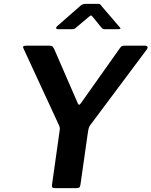

<svg xmlns="http://www.w3.org/2000/svg" viewBox="-20 -980 789 1000"><path d="M736 -742Q746 -742 748 -736Q750 -730 745 -723L452 -331Q446 -324 443 -315Q440 -306 437 -285L399 -18Q397 -6 392 -3Q387 0 374 0H266Q255 0 252.5 -4.5Q250 -9 251 -19L290 -295Q292 -307 291.5 -313Q291 -319 287 -328L104 -724Q99 -733 101 -737.5Q103 -742 115 -742H239Q250 -742 254.5 -737Q259 -732 263 -723L385 -442Q391 -427 401 -442L605 -730Q611 -738 615.5 -740Q620 -742 631 -742H736ZM506 -839 464 -891Q457 -900 453.5 -899.5Q450 -899 440 -890L377 -837Q371 -831 366.5 -829.5Q362 -828 354 -828H280Q273 -828 272.5 -833.5Q272 -839 277 -843L399 -950Q406 -956 412.5 -958Q419 -960 430 -960H491Q500 -960 504 -955Q508 -950 511 -946L602 -840Q609 -833 607 -830.5Q605 -828 596 -828H524Q518 -828 514 -831Q510 -834 506 -839Z"/></svg>

Font: Libre Franklin SemiBold
Style: Italic
Weight: 600
Italic angle: -8°
Designer: Pablo Impallari, Rodrigo Fuenzalida, Nhung Nguyen
Foundry: Impallari Type
Version: Version 3.000